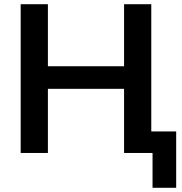

<svg xmlns="http://www.w3.org/2000/svg" viewBox="-20 -725 861 910"><path d="M703 165V0H591V-102H815V165ZM78 0V-705H207V-411H568V-705H697V0H568V-304H207V0Z"/></svg>

Font: Mulish ExtraLight
Style: Regular
Weight: 200
Designer: Vernon Adams
Foundry: Vernon Adams
Version: Version 3.603